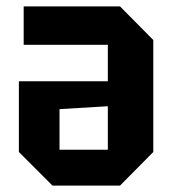

<svg xmlns="http://www.w3.org/2000/svg" viewBox="-20 -580 538 600"><path d="M459 -455V-105L355 0H144L39 -105V-326H317V-440H54V-560H355ZM317 -248 166 -239V-112H317Z"/></svg>

Font: Tektur SemiCondensed SemiBold
Style: Regular
Weight: 600
Width: 4
Designer: Adam Jagosz
Foundry: Adam Jagosz
Version: Version 1.005;gftools[0.9.30]